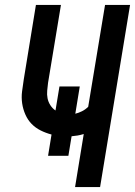

<svg xmlns="http://www.w3.org/2000/svg" viewBox="-20 -755 545 775"><path d="M283 0 318 -214Q305 -210 293 -208Q281 -206 269 -205L256 -126H174L188 -212Q165 -218 144 -228.5Q123 -239 107.5 -255Q92 -271 82.5 -292.5Q73 -314 69.5 -337.5Q66 -361 69 -385.5Q72 -410 76 -435L125 -735H226L174 -421Q172 -405 170.5 -389Q169 -373 172 -358Q175 -343 183.5 -330Q192 -317 204 -309L220 -406H302L284 -296Q297 -299 311 -306Q325 -313 336 -324L404 -735H505L384 0Z"/></svg>

Font: Iosevka Term Curly Semibold
Style: Italic
Weight: 600
Italic angle: -9°
Designer: Belleve Invis
Foundry: Belleve Invis
Version: Version 32.3.0